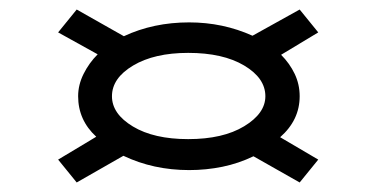

<svg xmlns="http://www.w3.org/2000/svg" viewBox="-20 -547 790 403"><path d="M141 -164 102 -212 182 -260Q144 -295 144 -345Q144 -369 155.5 -392Q167 -415 185 -433L102 -479L141 -527L240 -471Q302 -500 377 -500Q448 -500 510 -472L609 -527L648 -479L570 -432Q588 -414 598.5 -392Q609 -370 609 -345Q609 -295 568 -259L648 -212L609 -164L512 -219Q481 -204 447 -197Q413 -190 377 -190Q302 -190 239 -220ZM375 -255Q448 -255 492.5 -282Q537 -309 537 -345Q537 -383 492.5 -409.5Q448 -436 375 -436Q304 -436 259.5 -409.5Q215 -383 215 -345Q215 -308 259 -281.5Q303 -255 375 -255Z"/></svg>

Font: Inconsolata ExtraExpanded Thin
Style: Regular
Weight: 100
Width: 8
Monospace: yes
Designer: Raph Levien, Cyreal, Brenton Simpson
Foundry: Raph Levien, Cyreal, Google
Version: Version 3.100; ttfautohint (v1.8.4.7-5d5b)